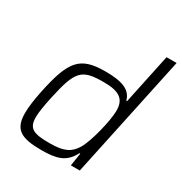

<svg xmlns="http://www.w3.org/2000/svg" viewBox="-174 -872 955 1008"><g transform="rotate(30 303.0 -367.5)"><path d="M219 8C306 8 364 -4 401 -78H406L394 0H448L606 -743H545L481 -440H476C461 -499 403 -518 306 -518C152 -518 110 -467 66 -257C54 -199 48 -153 48 -118C48 -19 95 8 219 8ZM240 -45C144 -45 108 -57 108 -127C108 -157 115 -199 127 -255C167 -440 192 -465 326 -465C421 -465 458 -438 458 -367C458 -311 424 -167 392 -113C362 -64 325 -45 240 -45Z"/></g></svg>

Font: Saira UNSAM Light Italic
Style: Regular
Weight: 300
Italic angle: -12°
Designer: Hector Gatti with collaboration of the Omnibus-Type team
Foundry: Omnibus-Type
Version: Version 0.072;PS 000.072;hotconv 1.0.88;makeotf.lib2.5.64775